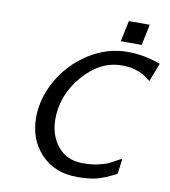

<svg xmlns="http://www.w3.org/2000/svg" viewBox="-95 -960 940 1059"><g transform="rotate(10 374.5 -431.0)"><path d="M128.9 -267.1Q128.9 -376 188 -479Q247.1 -582 348.6 -646.5Q450.2 -710.9 564 -710.9Q656.7 -710.9 749 -676.8L709 -573.2L700.2 -580.1Q690.4 -587.9 685.3 -591.6Q680.2 -595.2 668 -602.5Q655.8 -609.9 644.3 -614Q632.8 -618.2 617.9 -623Q603 -627.9 584.5 -629.9Q565.9 -631.8 545.9 -631.8Q424.8 -631.8 329.8 -522Q234.9 -412.1 234.9 -276.9Q234.9 -187 285.4 -125Q335.9 -63 425.8 -63Q475.6 -63 513.7 -72Q551.8 -81.1 569.3 -89.6Q586.9 -98.1 637.2 -126L626 -39.1Q560.1 -4.9 517.1 6.1Q474.1 17.1 409.2 17.1Q281.2 17.1 205.1 -64Q128.9 -145 128.9 -267.1ZM515.6 -762.2 540.5 -879.4H657.7L632.8 -762.2Z"/></g></svg>

Font: CMU Bright
Style: SemiBoldOblique
Weight: 600
Italic angle: -12°
Version: Version 0.7.0